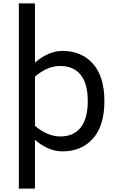

<svg xmlns="http://www.w3.org/2000/svg" viewBox="-20 -866 663 1120"><path d="M589 -276Q589 -133 522.5 -58Q456 17 344 17Q263 17 184 -50V234H90V-846H184V-501Q264 -569 344 -569Q456 -569 522.5 -494Q589 -419 589 -276ZM492 -276Q492 -377 451 -429Q410 -481 331 -481Q256 -481 184 -419V-132Q258 -70 331 -70Q410 -70 451 -122.5Q492 -175 492 -276Z"/></svg>

Font: Biryani
Style: Regular
Weight: 400
Designer: Dan Reynolds and Mathieu Reguer
Foundry: Dan Reynolds and Mathieu Reguer
Version: Version 1.004; ttfautohint (v1.1) -l 5 -r 5 -G 72 -x 0 -D la